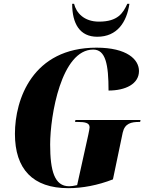

<svg xmlns="http://www.w3.org/2000/svg" viewBox="-20 -973 776 1003"><path d="M488 -781C592 -781 642 -857 656 -953H645C623 -905 596 -860 497 -860C418 -860 378 -907 367 -953H357C357 -849 397 -781 488 -781ZM337 10C410 10 491 -5 570 -36L621 -280C632 -329 666 -336 708 -336H712L714 -346H374L372 -336H386C425 -336 448 -331 448 -308C448 -301 445 -288 441 -268L383 -6C367 -2 352 0 341 0C265 0 242 -80 242 -218C242 -369 300 -714 467 -714C532 -714 547 -636 547 -500C635 -500 706 -534 706 -602C706 -662 644 -724 484 -724C150 -724 58 -454 58 -274C58 -90 151 10 337 10Z"/></svg>

Font: Noto Serif Display Condensed Black
Style: Italic
Weight: 900
Width: 3
Italic angle: -12°
Designer: Monotype Design Team
Foundry: Monotype Imaging Inc.
Version: Version 2.009